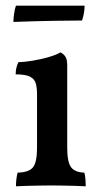

<svg xmlns="http://www.w3.org/2000/svg" viewBox="-20 -651 356 674"><path d="M36 3Q36 -9 37.5 -22Q39 -35 42 -45Q82 -46 96 -64Q110 -82 110 -132V-319Q110 -343 105.5 -358.5Q101 -374 85 -382Q69 -390 35 -390Q35 -402 37.5 -413Q40 -424 45 -433Q65 -433 95 -438Q125 -443 152 -451Q179 -459 192 -467Q202 -463 209 -453Q216 -443 216 -423V-132Q216 -82 229.5 -64Q243 -46 276 -45Q279 -35 280 -21Q281 -7 281 3Q265 2 245 1.5Q225 1 203 0.5Q181 0 160 0Q138 0 115.5 0.5Q93 1 72.5 1.5Q52 2 36 3ZM27 -574Q27 -585 29.5 -603Q32 -621 36 -631H277Q277 -621 275 -607.5Q273 -594 268 -579Q236 -579 172 -578Q108 -577 27 -574Z"/></svg>

Font: Vollkorn Medium
Style: Regular
Weight: 500
Designer: Friedrich Althausen
Foundry: Friedrich Althausen
Version: Version 5.000